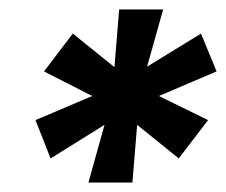

<svg xmlns="http://www.w3.org/2000/svg" viewBox="-20 -708 478 406"><path d="M167 -322 201 -444 87 -373 55 -454 175 -505 73 -557 134 -637 222 -566 232 -688H325L291 -567L405 -637L438 -557L316 -505L420 -454L358 -373L270 -444L260 -322Z"/></svg>

Font: Archivo SemiBold Black
Style: Italic
Weight: 900
Italic angle: -10°
Version: Version 2.001